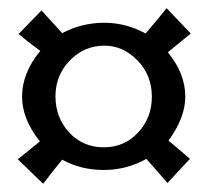

<svg xmlns="http://www.w3.org/2000/svg" viewBox="-20 -532 503 463"><path d="M113.8 -299.8Q113.8 -248 147 -212.4Q180.2 -176.8 230 -176.8Q279.8 -176.8 313 -212.4Q346.2 -248 346.2 -298.8Q346.2 -350.6 311.5 -386.2Q276.9 -421.9 231.9 -421.9Q183.1 -421.9 148.4 -386.2Q113.8 -350.6 113.8 -299.8ZM129.9 -147Q122.1 -137.2 105 -115.7Q87.9 -94.2 84 -88.9L22.9 -147.9L76.2 -190.9Q33.2 -245.1 33.2 -298.8Q33.2 -356 77.1 -409.2Q42 -435.1 24.9 -450.2L80.1 -506.8L129.9 -452.1Q176.8 -477.1 231.9 -477.1Q283.7 -477.1 331.1 -451.2Q377 -505.4 381.8 -512.2L439.9 -451.2L384.8 -405.8Q426.8 -355 426.8 -298.8Q426.8 -248 386.2 -192.9Q406.2 -176.8 438 -148.9L383.8 -90.8L333 -148.9Q285.2 -122.1 230 -122.1Q174.8 -122.1 129.9 -147Z"/></svg>

Font: Linux Biolinum
Style: Bold
Weight: 700
Designer: Philipp H. Poll
Foundry: Philipp H. Poll
Version: Version 1.3.2 ; ttfautohint (v0.9)